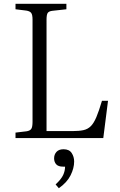

<svg xmlns="http://www.w3.org/2000/svg" viewBox="-20 -730 636 1015"><path d="M62 0V-29L121 -36Q139 -39 145.5 -49Q152 -59 152 -86V-627Q152 -652 145 -661.5Q138 -671 119 -674L62 -681V-710H331V-681L258 -673Q239 -671 232.5 -662Q226 -653 226 -626V-37H363Q398 -37 421 -42Q444 -47 460 -63Q476 -79 489.5 -111Q503 -143 519 -197H551L526 0ZM291 265 274 245Q304 217 314 195Q324 173 324 151H314Q288 151 277 138.5Q266 126 266 107Q266 87 278.5 73Q291 59 316 59Q346 59 359 79Q372 99 372 124Q372 159 353 197Q334 235 291 265Z"/></svg>

Font: Literata 36pt Light
Style: Regular
Weight: 300
Designer: Latin by Veronika Burian and Jose Scaglione. Greek by Irene Vlachou. Cyrillic by Vera Evstafieva.
Foundry: TypeTogether
Version: Version 3.002